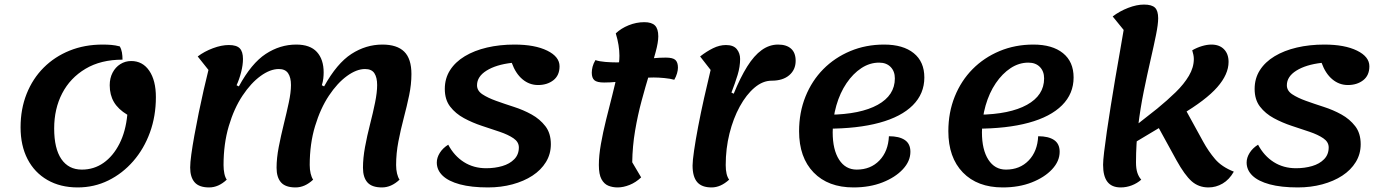

<svg xmlns="http://www.w3.org/2000/svg" viewBox="-20 -795 6053 840"><path d="M320 25Q244 25 187.5 -7.5Q131 -40 100.5 -99Q70 -158 70 -238Q70 -318 96.5 -384.5Q123 -451 171 -499Q219 -547 284.5 -573.5Q350 -600 429 -600Q449 -600 467 -598.5Q485 -597 504 -592Q511 -580 513.5 -565.5Q516 -551 516 -534Q421 -534 354 -494Q287 -454 252 -386.5Q217 -319 217 -233Q217 -145 248.5 -99Q280 -53 338 -53Q391 -53 433 -82.5Q475 -112 502.5 -166Q530 -220 537 -293Q497 -317 478.5 -348.5Q460 -380 460 -422Q460 -453 472.5 -477Q485 -501 506.5 -514.5Q528 -528 554 -528Q604 -528 633 -485.5Q662 -443 662 -370Q662 -287 636 -215.5Q610 -144 563 -90Q516 -36 454 -5.5Q392 25 320 25Z M895 25Q851 25 831.5 2.5Q812 -20 812 -62Q812 -83 817 -119.5Q822 -156 830.5 -203Q839 -250 849.5 -301.5Q860 -353 871 -401Q882 -449 892 -489L845 -548Q874 -570 911.5 -584Q949 -598 981 -598Q1015 -598 1029 -583.5Q1043 -569 1043 -537Q1043 -511 1035 -479.5Q1027 -448 1015 -422L1025 -417Q1080 -518 1142.5 -559Q1205 -600 1276 -600Q1337 -600 1366.5 -567.5Q1396 -535 1396 -478Q1396 -466 1394.5 -452Q1393 -438 1388 -422L1398 -417Q1454 -518 1517.5 -559Q1581 -600 1653 -600Q1717 -600 1748.5 -569Q1780 -538 1780 -471Q1780 -426 1770 -378Q1760 -330 1746.5 -279Q1733 -228 1723 -176Q1713 -124 1713 -73Q1713 -53 1717 -36Q1721 -19 1728 -9Q1692 25 1651 25Q1607 25 1587.5 3Q1568 -19 1568 -61Q1568 -103 1577 -152Q1586 -201 1599 -251.5Q1612 -302 1621 -346.5Q1630 -391 1630 -423Q1630 -456 1618 -474.5Q1606 -493 1577 -493Q1540 -493 1498 -462.5Q1456 -432 1419 -376.5Q1382 -321 1358.5 -243.5Q1335 -166 1335 -73Q1335 -53 1339 -36Q1343 -19 1350 -9Q1314 25 1273 25Q1229 25 1209.5 3Q1190 -19 1190 -61Q1190 -103 1199.5 -152Q1209 -201 1221.5 -251.5Q1234 -302 1243.5 -346.5Q1253 -391 1253 -423Q1253 -456 1240.5 -474.5Q1228 -493 1200 -493Q1162 -493 1120 -462.5Q1078 -432 1041 -376.5Q1004 -321 981 -243.5Q958 -166 958 -73Q958 -53 961.5 -36Q965 -19 972 -9Q936 25 895 25Z M2115 25Q2042 25 1992 11.5Q1942 -2 1916.5 -26.5Q1891 -51 1891 -84Q1891 -105 1904 -126Q1917 -147 1941 -162Q1967 -113 2009.5 -86Q2052 -59 2107 -59Q2145 -59 2177.5 -68.5Q2210 -78 2230 -98.5Q2250 -119 2250 -150Q2250 -174 2226.5 -190Q2203 -206 2166 -218.5Q2129 -231 2088 -244.5Q2047 -258 2010 -278Q1973 -298 1949.5 -328.5Q1926 -359 1926 -406Q1926 -452 1949 -488Q1972 -524 2013.5 -549Q2055 -574 2110.5 -587Q2166 -600 2231 -600Q2320 -600 2374 -573.5Q2428 -547 2428 -505Q2428 -465 2401 -444Q2374 -423 2334 -423Q2296 -423 2266 -448Q2236 -473 2219 -520Q2150 -512 2108.5 -486Q2067 -460 2067 -422Q2067 -398 2090.5 -382.5Q2114 -367 2150 -354Q2186 -341 2228 -327.5Q2270 -314 2306 -294Q2342 -274 2366 -243Q2390 -212 2390 -164Q2390 -121 2368.5 -86Q2347 -51 2309.5 -26.5Q2272 -2 2222 11.5Q2172 25 2115 25Z M2682 25Q2660 25 2641.5 17.5Q2623 10 2611.5 -11Q2600 -32 2600 -73Q2600 -114 2609 -165Q2618 -216 2631.5 -270.5Q2645 -325 2658.5 -377.5Q2672 -430 2681 -475Q2690 -520 2690 -551Q2690 -573 2686 -598Q2682 -623 2674 -649Q2697 -671 2730.5 -684.5Q2764 -698 2799 -698Q2831 -698 2845.5 -683.5Q2860 -669 2860 -636Q2860 -610 2848.5 -567.5Q2837 -525 2820.5 -471Q2804 -417 2787 -354Q2770 -291 2758.5 -223Q2747 -155 2746 -85L2785 -19Q2762 3 2734.5 14Q2707 25 2682 25ZM2623 -434Q2592 -434 2580.5 -444Q2569 -454 2569 -477Q2569 -489 2572.5 -503Q2576 -517 2585 -532Q2603 -526 2629 -524Q2655 -522 2677 -522Q2731 -522 2785 -532.5Q2839 -543 2893 -543Q2924 -543 2935 -532.5Q2946 -522 2946 -499Q2946 -488 2942 -474Q2938 -460 2930 -446Q2913 -451 2887 -453.5Q2861 -456 2840 -456Q2787 -456 2732 -445Q2677 -434 2623 -434Z M3093 25Q3050 25 3030 1.5Q3010 -22 3010 -71Q3010 -91 3016.5 -136Q3023 -181 3034.5 -241.5Q3046 -302 3060.5 -366.5Q3075 -431 3089 -489L3043 -548Q3071 -570 3099.5 -584Q3128 -598 3156 -598Q3189 -598 3203.5 -580Q3218 -562 3218 -537Q3218 -503 3207 -467Q3196 -431 3180 -390L3190 -385Q3219 -456 3249 -504Q3279 -552 3312.5 -576Q3346 -600 3384 -600Q3421 -600 3441 -582Q3461 -564 3461 -529Q3461 -490 3433 -466Q3405 -442 3356 -442Q3317 -442 3281 -411.5Q3245 -381 3216.5 -329Q3188 -277 3171.5 -211Q3155 -145 3155 -73Q3155 -29 3170 -9Q3133 25 3093 25Z M3714 25Q3603 25 3539.5 -40.5Q3476 -106 3476 -221Q3476 -303 3504 -372.5Q3532 -442 3582 -492.5Q3632 -543 3700 -571.5Q3768 -600 3848 -600Q3931 -600 3977.5 -562.5Q4024 -525 4024 -456Q4024 -385 3973.5 -334.5Q3923 -284 3827.5 -258Q3732 -232 3597 -232L3609 -293Q3745 -295 3820 -336.5Q3895 -378 3895 -452Q3895 -483 3876.5 -502Q3858 -521 3826 -521Q3785 -521 3748.5 -497Q3712 -473 3683.5 -431Q3655 -389 3639 -333.5Q3623 -278 3623 -216Q3623 -140 3651 -96.5Q3679 -53 3728 -53Q3789 -53 3827.5 -93Q3866 -133 3869 -199Q3914 -199 3938.5 -182.5Q3963 -166 3963 -131Q3963 -90 3930 -54.5Q3897 -19 3841 3Q3785 25 3714 25Z M4367 25Q4256 25 4192.5 -40.5Q4129 -106 4129 -221Q4129 -303 4157 -372.5Q4185 -442 4235 -492.5Q4285 -543 4353 -571.5Q4421 -600 4501 -600Q4584 -600 4630.5 -562.5Q4677 -525 4677 -456Q4677 -385 4626.5 -334.5Q4576 -284 4480.5 -258Q4385 -232 4250 -232L4262 -293Q4398 -295 4473 -336.5Q4548 -378 4548 -452Q4548 -483 4529.5 -502Q4511 -521 4479 -521Q4438 -521 4401.5 -497Q4365 -473 4336.5 -431Q4308 -389 4292 -333.5Q4276 -278 4276 -216Q4276 -140 4304 -96.5Q4332 -53 4381 -53Q4442 -53 4480.5 -93Q4519 -133 4522 -199Q4567 -199 4591.5 -182.5Q4616 -166 4616 -131Q4616 -90 4583 -54.5Q4550 -19 4494 3Q4438 25 4367 25Z M4912 -152 4921 -224 5043 -320Q5087 -356 5123.5 -391.5Q5160 -427 5181.5 -463.5Q5203 -500 5203 -537Q5203 -546 5201 -555.5Q5199 -565 5196 -575Q5217 -587 5239 -593.5Q5261 -600 5280 -600Q5315 -600 5335 -579.5Q5355 -559 5355 -524Q5355 -470 5305.5 -413.5Q5256 -357 5146 -292ZM4883 25Q4844 25 4825 0.5Q4806 -24 4806 -74Q4806 -92 4810.5 -130Q4815 -168 4822.5 -220Q4830 -272 4839.5 -331Q4849 -390 4859 -450Q4869 -510 4879 -565Q4889 -620 4896 -664L4848 -723Q4878 -746 4915.5 -760.5Q4953 -775 4985 -775Q5019 -775 5033 -761.5Q5047 -748 5047 -715Q5047 -689 5037.5 -642Q5028 -595 5013.5 -532Q4999 -469 4984 -395.5Q4969 -322 4959.5 -243.5Q4950 -165 4950 -85Q4950 -57 4956 -39Q4962 -21 4973 -9Q4955 7 4931.5 16Q4908 25 4883 25ZM5267 25Q5224 25 5193.5 -2Q5163 -29 5127 -94L5031 -269L5149 -348L5244 -175Q5267 -133 5296 -99Q5325 -65 5378 -44Q5358 -9 5329 8Q5300 25 5267 25Z M5658 25Q5585 25 5535 11.5Q5485 -2 5459.5 -26.5Q5434 -51 5434 -84Q5434 -105 5447 -126Q5460 -147 5484 -162Q5510 -113 5552.5 -86Q5595 -59 5650 -59Q5688 -59 5720.5 -68.5Q5753 -78 5773 -98.5Q5793 -119 5793 -150Q5793 -174 5769.5 -190Q5746 -206 5709 -218.5Q5672 -231 5631 -244.5Q5590 -258 5553 -278Q5516 -298 5492.5 -328.5Q5469 -359 5469 -406Q5469 -452 5492 -488Q5515 -524 5556.5 -549Q5598 -574 5653.5 -587Q5709 -600 5774 -600Q5863 -600 5917 -573.5Q5971 -547 5971 -505Q5971 -465 5944 -444Q5917 -423 5877 -423Q5839 -423 5809 -448Q5779 -473 5762 -520Q5693 -512 5651.5 -486Q5610 -460 5610 -422Q5610 -398 5633.5 -382.5Q5657 -367 5693 -354Q5729 -341 5771 -327.5Q5813 -314 5849 -294Q5885 -274 5909 -243Q5933 -212 5933 -164Q5933 -121 5911.5 -86Q5890 -51 5852.5 -26.5Q5815 -2 5765 11.5Q5715 25 5658 25Z"/></svg>

Font: Lemonada Medium
Style: Regular
Weight: 500
Designer: Mohamed Gaber (Arabic), Eduardo Tunni (Latin)
Foundry: Kief Type Foundry
Version: Version 4.004; ttfautohint (v1.8.2)